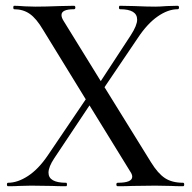

<svg xmlns="http://www.w3.org/2000/svg" viewBox="-20 -645 666 665"><path d="M614 0Q588 0 573 -1L518 -2L439 -1Q419 0 388 0Q383 0 383 -6Q383 -12 388 -12Q438 -12 438 -33Q438 -41 431 -51L290 -280L168 -97Q148 -67 148 -47Q148 -12 209 -12Q212 -12 212 -6Q212 0 209 0Q178 0 161 -1L88 -2L46 -1Q34 0 8 0Q4 0 4 -6Q4 -12 8 -12Q41 -12 77 -35.5Q113 -59 145 -106L277 -301L129 -542Q106 -581 83 -597Q60 -613 29 -613Q26 -613 26 -619Q26 -625 29 -625Q41 -625 67 -623L103 -622Q137 -622 187 -624L236 -625Q241 -625 241 -619Q241 -613 236 -613Q193 -613 193 -593Q193 -584 200 -573L329 -364L433 -523Q455 -557 455 -577Q455 -613 396 -613Q392 -613 392 -619Q392 -625 395 -625L445 -624Q489 -622 518 -622Q532 -622 558 -624L595 -625Q600 -625 600 -619Q600 -613 595 -613Q562 -613 526 -588Q490 -563 457 -513L342 -343L503 -83Q527 -44 551.5 -28Q576 -12 614 -12Q618 -12 618 -6Q618 0 614 0Z"/></svg>

Font: Cormorant Upright Medium
Style: Regular
Weight: 500
Designer: Christian Thalmann (Catharsis Fonts)
Foundry: Catharsis Fonts
Version: Version 3.302